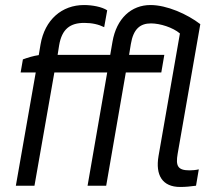

<svg xmlns="http://www.w3.org/2000/svg" viewBox="-20 -738 865 763"><path d="M71 -502 62 -450H122L43 0H117L196 -450H406L328 0H402L480 -450H621L633 -520H493L500 -563C510 -623 537 -645 580 -645C616 -645 667 -629 695 -605L610 -118C597 -42 625 5 696 5C719 5 736 3 759 0L770 -65C757 -62 744 -61 733 -61C685 -61 678 -80 686 -127L776 -642C724 -682 643 -718 578 -718C502 -718 443 -665 427 -572L418 -520H209L215 -558C226 -623 259 -647 315 -647C346 -647 372 -641 394 -630L406 -697C385 -711 346 -718 314 -718C226 -718 158 -660 141 -561L134 -519C113 -516 90 -509 71 -502Z"/></svg>

Font: Fixel Display
Style: Italic
Weight: 400
Italic angle: -10°
Designer: AlfaBravo + MacPaw
Foundry: Kyrylo Tkachov, Marchela Mozhyna, Serhii Makarenko, Maria Weinstein, Zakhar Kryvoshyya
Version: Version 1.210;Glyphs 3.2 (3217)